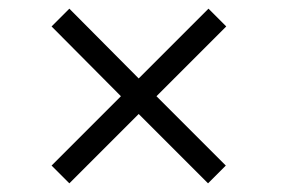

<svg xmlns="http://www.w3.org/2000/svg" viewBox="-20 -477 655 443"><path d="M300 -296 140 -457 99 -416 259 -255 99 -95 140 -54 300 -214 460 -54 501 -95 341 -255 502 -416 461 -457 300 -296Z"/></svg>

Font: ChivoLight
Style: Regular
Weight: 300
Designer: Hector Gatti
Foundry: Omnibus-Type
Version: Version 1.004;PS 001.004;hotconv 1.0.88;makeotf.lib2.5.64775